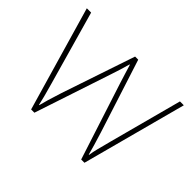

<svg xmlns="http://www.w3.org/2000/svg" viewBox="-115 -720 914 914"><g transform="rotate(45 342.5 -263.0)"><path d="M380 -388Q372 -414 365.5 -434.5Q359 -455 351 -482H349Q335 -432 320 -388L191 1H169L16 -527H45L150 -156Q163 -110 169 -87Q175 -64 180 -41H182Q188 -64 194.5 -87Q201 -110 216 -156L341 -527H362L481 -157Q504 -84 515 -41H517Q520 -64 526.5 -88.5Q533 -113 544 -156L643 -527H669L528 1H506Z"/></g></svg>

Font: Noto Sans Lao Looped Thin
Style: Regular
Weight: 100
Designer: Mark Frömberg, Ben Mitchell
Foundry: The Fontpad Ltd
Version: Version 1.002; ttfautohint (v1.8.4.7-5d5b)